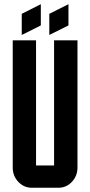

<svg xmlns="http://www.w3.org/2000/svg" viewBox="-20 -885 425 905"><path d="M212.4 -819.8 302.7 -865.2V-765.1L212.4 -720.2ZM82.5 -819.8 172.4 -865.2V-765.1L82.5 -720.2ZM345.2 -694.8V-95.2Q345.2 -55.7 318.4 -27.3Q292.5 0 254.9 0H129.9Q92.8 0 66.4 -27.8Q40 -55.7 40 -95.2V-694.8H149.9V-105H234.9V-694.8Z"/></svg>

Font: Horta
Style: Regular
Weight: 600
Width: 3
Version: Version 0.11